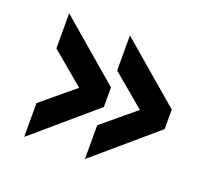

<svg xmlns="http://www.w3.org/2000/svg" viewBox="-89 -651 738 683"><g transform="rotate(20 280.0 -310.0)"><path d="M64 -204 188 -307 64 -411V-544L294 -347V-273L64 -76ZM294 -204 418 -307 294 -411V-544L524 -347V-273L294 -76Z"/></g></svg>

Font: Golos UI
Style: Bold
Weight: 700
Designer: A.Korolkova, Vitaly Kuzmin
Foundry: ParaType Ltd
Version: Version 2.000